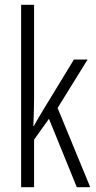

<svg xmlns="http://www.w3.org/2000/svg" viewBox="-20 -780 402 800"><path d="M122 -372Q122 -341 121 -313Q120 -285 119 -255H121Q130 -271 137.5 -284Q145 -297 154 -312L288 -532H345L220 -330L356 0H300L184 -285L122 -198V0H68V-760H122Z"/></svg>

Font: Noto Sans Gurmukhi ExtraCondensed Light
Style: Regular
Weight: 300
Width: 2
Designer: Jelle Bosma - Monotype Design Team
Foundry: Monotype Imaging Inc.
Version: Version 2.004; ttfautohint (v1.8.4.7-5d5b)